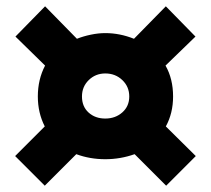

<svg xmlns="http://www.w3.org/2000/svg" viewBox="-20 -654 669 609"><path d="M28 -159 122 -253Q100 -296 100 -348Q100 -402 123 -446L29 -538L123 -634L224 -531Q244 -539 268 -544Q292 -549 314 -549Q360 -549 405 -531L506 -634L600 -538L505 -446Q529 -404 529 -348Q529 -295 506 -253L601 -159L507 -65L407 -165Q362 -149 314 -149Q265 -149 222 -165L122 -65ZM390 -348Q390 -379 368 -400Q346 -421 314 -421Q283 -421 261.5 -400Q240 -379 240 -348Q240 -316 261 -297Q282 -278 314 -278Q346 -278 368 -297.5Q390 -317 390 -348Z"/></svg>

Font: Mona Sans ExtraBold
Style: Regular
Weight: 800
Designer: Deni Anggara
Foundry: GitHub
Version: Version 2.000